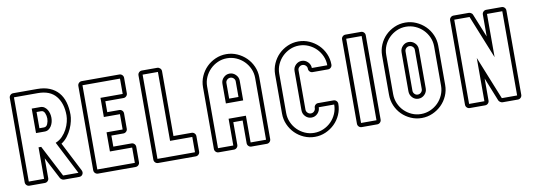

<svg xmlns="http://www.w3.org/2000/svg" viewBox="-56 -1058 3963 1421"><g transform="rotate(-10 1925.5 -347.5)"><path d="M220 -180V-31Q220 -18 211 -9Q202 0 189 0H74Q61 0 52 -9Q43 -18 43 -31V-664Q43 -677 52 -686Q61 -695 74 -695H254Q308 -695 347.5 -678.5Q387 -662 413 -632Q439 -602 451.5 -559.5Q464 -517 464 -465Q464 -444 458 -417Q452 -390 439.5 -362Q427 -334 407.5 -308Q388 -282 361 -265L474 -45Q482 -28 473.5 -14Q465 0 447 0H332Q325 0 316.5 -5.5Q308 -11 305 -17ZM220 -406H254Q273 -406 281.5 -426Q290 -446 290 -467Q290 -488 281.5 -508Q273 -528 254 -528H220ZM189 -559H254Q271 -559 283.5 -550.5Q296 -542 304.5 -528.5Q313 -515 317 -499Q321 -483 321 -467Q321 -451 317 -435Q313 -419 304.5 -405.5Q296 -392 283.5 -383.5Q271 -375 254 -375H189ZM332 -31H447L320 -279Q350 -291 371.5 -313.5Q393 -336 407 -363Q421 -390 427.5 -417Q434 -444 434 -465Q434 -555 389.5 -609.5Q345 -664 254 -664H74V-31H189V-268H209Z M589 0Q576 0 567 -9Q558 -18 558 -31V-664Q558 -677 567 -686Q576 -695 589 -695H871Q884 -695 893 -686Q902 -677 902 -664V-549Q902 -536 893 -527Q884 -518 871 -518H735V-436H825Q838 -436 847 -427Q856 -418 856 -405V-290Q856 -278 847 -269Q838 -260 825 -260H735V-177H871Q884 -177 893 -168Q902 -159 902 -146V-31Q902 -18 893 -9Q884 0 871 0ZM871 -31V-146H704V-290H825V-405H704V-549H871V-664H589V-31Z M1041 0Q1028 0 1019 -9Q1010 -18 1010 -31V-664Q1010 -677 1019 -686Q1028 -695 1041 -695H1156Q1168 -695 1177.5 -686Q1187 -677 1187 -664V-177H1323Q1336 -177 1345 -168Q1354 -159 1354 -146V-31Q1354 -18 1345 -9Q1336 0 1323 0ZM1323 -31V-146H1156V-664H1041V-31Z M1711 -201H1641V-31Q1641 -18 1632 -9Q1623 0 1611 0H1496Q1483 0 1474 -9Q1465 -18 1465 -31V-495Q1465 -538 1482 -576.5Q1499 -615 1527.5 -643.5Q1556 -672 1594.5 -689Q1633 -706 1676 -706Q1719 -706 1757.5 -689Q1796 -672 1825 -643.5Q1854 -615 1871 -576.5Q1888 -538 1888 -495V-31Q1888 -18 1879 -9Q1870 0 1857 0H1741Q1729 0 1720 -9Q1711 -18 1711 -31ZM1711 -378V-495Q1711 -509 1700.5 -519Q1690 -529 1676 -529Q1662 -529 1651.5 -519Q1641 -509 1641 -495V-378ZM1611 -347V-495Q1611 -522 1630.5 -541Q1650 -560 1676 -560Q1702 -560 1721.5 -540.5Q1741 -521 1741 -495V-347ZM1741 -31H1857V-495Q1857 -532 1842.5 -564.5Q1828 -597 1803.5 -621.5Q1779 -646 1746 -660.5Q1713 -675 1676 -675Q1639 -675 1606.5 -660.5Q1574 -646 1549.5 -621.5Q1525 -597 1510.5 -564.5Q1496 -532 1496 -495V-31H1611V-232H1741Z M2218 -706Q2261 -706 2299.5 -689Q2338 -672 2367 -643.5Q2396 -615 2413 -576.5Q2430 -538 2430 -495Q2430 -482 2421 -473Q2412 -464 2399 -464H2283Q2271 -464 2262 -473Q2253 -482 2253 -495Q2253 -509 2242.5 -519Q2232 -529 2218 -529Q2204 -529 2193.5 -519Q2183 -509 2183 -495V-200Q2183 -186 2193.5 -175.5Q2204 -165 2218 -165Q2233 -165 2243 -175.5Q2253 -186 2253 -200Q2253 -213 2262 -222Q2271 -231 2283 -231H2399Q2412 -231 2421 -222Q2430 -213 2430 -200Q2430 -157 2413 -118.5Q2396 -80 2367 -51.5Q2338 -23 2299.5 -6Q2261 11 2218 11Q2175 11 2136.5 -6Q2098 -23 2069.5 -51.5Q2041 -80 2024 -118.5Q2007 -157 2007 -200V-495Q2007 -538 2024 -576.5Q2041 -615 2069.5 -643.5Q2098 -672 2136.5 -689Q2175 -706 2218 -706ZM2218 -675Q2181 -675 2148.5 -660.5Q2116 -646 2091.5 -621.5Q2067 -597 2052.5 -564.5Q2038 -532 2038 -495V-200Q2038 -163 2052.5 -130Q2067 -97 2091.5 -72.5Q2116 -48 2148.5 -33.5Q2181 -19 2218 -19Q2255 -19 2288 -33.5Q2321 -48 2345.5 -72.5Q2370 -97 2384.5 -130Q2399 -163 2399 -200H2283Q2283 -174 2264 -154Q2245 -134 2218 -134Q2191 -134 2172 -153.5Q2153 -173 2153 -200V-495Q2153 -522 2172.5 -541Q2192 -560 2218 -560Q2244 -560 2263.5 -540.5Q2283 -521 2283 -495H2399Q2399 -532 2384.5 -564.5Q2370 -597 2345.5 -621.5Q2321 -646 2288 -660.5Q2255 -675 2218 -675Z M2571 0Q2558 0 2549 -9Q2540 -18 2540 -31V-664Q2540 -677 2549 -686Q2558 -695 2571 -695H2687Q2700 -695 2709 -686Q2718 -677 2718 -664V-31Q2718 -18 2709 -9Q2700 0 2687 0ZM2687 -31V-664H2571V-31Z M3021 -706Q3064 -706 3102.5 -689Q3141 -672 3170 -643.5Q3199 -615 3216 -576.5Q3233 -538 3233 -495V-200Q3233 -157 3216 -118.5Q3199 -80 3170 -51.5Q3141 -23 3102.5 -6Q3064 11 3021 11Q2978 11 2939.5 -6Q2901 -23 2872.5 -51.5Q2844 -80 2827.5 -118.5Q2811 -157 2811 -200V-495Q2811 -538 2827.5 -576.5Q2844 -615 2872.5 -643.5Q2901 -672 2939.5 -689Q2978 -706 3021 -706ZM3057 -495Q3057 -509 3046.5 -519Q3036 -529 3021 -529Q3007 -529 2997 -519Q2987 -509 2987 -495V-200Q2987 -186 2997 -175.5Q3007 -165 3021 -165Q3036 -165 3046.5 -175.5Q3057 -186 3057 -200ZM3087 -200Q3087 -173 3067.5 -153.5Q3048 -134 3021 -134Q2994 -134 2975.5 -154Q2957 -174 2957 -200V-495Q2957 -521 2976 -540.5Q2995 -560 3021 -560Q3048 -560 3067.5 -541Q3087 -522 3087 -495ZM3021 -675Q2984 -675 2951.5 -660.5Q2919 -646 2894.5 -621.5Q2870 -597 2856 -564.5Q2842 -532 2842 -495V-200Q2842 -163 2856 -130Q2870 -97 2894.5 -72.5Q2919 -48 2951.5 -33.5Q2984 -19 3021 -19Q3058 -19 3091 -33.5Q3124 -48 3148.5 -72.5Q3173 -97 3187.5 -130Q3202 -163 3202 -200V-495Q3202 -532 3187.5 -564.5Q3173 -597 3148.5 -621.5Q3124 -646 3091 -660.5Q3058 -675 3021 -675Z M3352 -664Q3352 -677 3361 -686Q3370 -695 3383 -695H3498Q3506 -695 3515.5 -689Q3525 -683 3527 -675L3598 -500V-664Q3598 -677 3607 -686Q3616 -695 3629 -695H3744Q3757 -695 3766 -686Q3775 -677 3775 -664V-31Q3775 -18 3766 -9Q3757 0 3744 0H3629Q3621 0 3612 -6Q3603 -12 3600 -19L3529 -196V-31Q3529 -18 3520 -9Q3511 0 3498 0H3383Q3370 0 3361 -9Q3352 -18 3352 -31ZM3383 -31H3498V-356L3629 -31H3744V-664H3629V-339L3498 -664H3383Z"/></g></svg>

Font: Lichte PostBus
Style: Regular
Weight: 400
Designer: Peter Wiegel
Version: Version 1.001